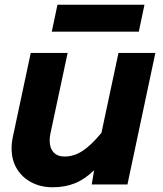

<svg xmlns="http://www.w3.org/2000/svg" viewBox="-20 -780 690 812"><path d="M190 -186Q190 -154 206.5 -136Q223 -118 253 -118Q292 -118 328 -141Q364 -164 409 -218L481 -556H637L519 0H368L378 -60Q339 -22 297 -5Q255 12 203 12Q153 12 113.5 -8.5Q74 -29 51.5 -66Q29 -103 29 -153Q29 -177 35 -204L110 -556H266L193 -214Q190 -199 190 -186ZM223 -760H591L567 -646H199Z"/></svg>

Font: Azeret Mono
Style: Bold Italic
Weight: 700
Italic angle: -12°
Designer: Martin Vácha
Foundry: Displaay
Version: Version 1.000; Glyphs 3.0.3, build 3074